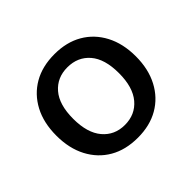

<svg xmlns="http://www.w3.org/2000/svg" viewBox="-123 -655 822 822"><g transform="rotate(-45 288.5 -244.0)"><path d="M289 9Q215 9 161.5 -22Q108 -53 78 -110Q48 -167 48 -244Q48 -322 78 -378.5Q108 -435 161.5 -466Q215 -497 289 -497Q362 -497 415.5 -466Q469 -435 499 -378Q529 -321 529 -244Q529 -167 499 -110Q469 -53 415.5 -22Q362 9 289 9ZM288 -69Q351 -69 389 -114Q427 -159 427 -244Q427 -330 389 -374Q351 -418 288 -418Q226 -418 188 -374Q150 -330 150 -244Q150 -159 188 -114Q226 -69 288 -69Z"/></g></svg>

Font: Nunito Sans 12pt SemiBold
Style: Regular
Weight: 600
Designer: Vernon Adams
Foundry: Vernon Adams
Version: Version 3.101;gftools[0.9.27]